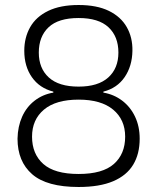

<svg xmlns="http://www.w3.org/2000/svg" viewBox="-20 -737 628 767"><path d="M294 10Q167 10 108.5 -41Q50 -92 50 -183Q51 -232 68.5 -271Q86 -310 118.5 -335Q151 -360 193 -367V-371Q138 -385 107.5 -428.5Q77 -472 77 -534Q77 -587 100.5 -628.5Q124 -670 172.5 -693.5Q221 -717 294 -717Q367 -717 415 -693.5Q463 -670 486.5 -628.5Q510 -587 509 -534Q508 -473 478 -429Q448 -385 393 -371V-367Q435 -360 468 -335Q501 -310 519.5 -271Q538 -232 538 -183Q538 -122 512 -79Q486 -36 432 -13Q378 10 294 10ZM294 -42Q390 -42 435 -82Q480 -122 480 -191Q480 -259 432 -299Q384 -339 294 -339Q203 -339 155.5 -299Q108 -259 108 -191Q108 -122 153 -82Q198 -42 294 -42ZM294 -391Q372 -391 412.5 -427.5Q453 -464 453 -527Q453 -591 413.5 -628Q374 -665 294 -665Q213 -665 174 -628Q135 -591 135 -527Q135 -464 175 -427.5Q215 -391 294 -391Z"/></svg>

Font: 42dot Sans Light
Style: Regular
Weight: 300
Designer: 42dot
Version: Version 1.000